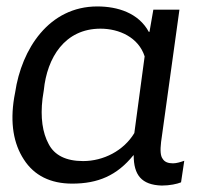

<svg xmlns="http://www.w3.org/2000/svg" viewBox="-20 -560 647 596"><path d="M204 10C284 10 343 -15 394 -78H395C395 -17 419 14 482 16C507 16 530 11 542 6L552 -61C541 -57 528 -53 517 -53C502 -53 491 -57 485 -67C478 -76 477 -93 480 -119L537 -530H456L444 -461H442C410 -520 345 -540 282 -540C132 -540 47 -408 27 -273L24 -257C11 -178 22 -114 54 -65C86 -15 137 10 204 10ZM238 -60C185 -60 149 -78 131 -113C112 -148 105 -195 112 -254L116 -280C126 -381 181 -471 292 -471C350 -471 410 -444 429 -385L397 -147C364 -92 301 -60 238 -60Z"/></svg>

Font: Cheyenne Sans
Style: Italic
Weight: 400
Italic angle: -8.13011°
Designer: The Public Sans project authors (U.S. Web Design System), Libre Franklin designed by Pablo Impallari and Rodrigo Fuenzal
Foundry: The Cheyenne Sans Project Authors
Version: Version 2.007